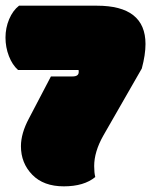

<svg xmlns="http://www.w3.org/2000/svg" viewBox="-43 -656 545 685"><path d="M476.1 -499Q476.1 -635.7 302.7 -635.7H24.9Q2.9 -618.7 -10.3 -587.6Q-23.4 -556.6 -23.4 -522Q-23.4 -487.3 -11.2 -455.8Q1 -424.3 21.5 -406.2H237.3Q237.8 -404.8 237.8 -402.3V-398.9Q237.8 -383.3 215.8 -383.3H138.7L60.5 -233.9Q31.7 -180.2 31.7 -134.3Q31.7 -74.2 72 -32.7Q112.3 8.8 184.6 8.8Q256.8 8.8 296.9 -24.4Q293 -39.6 293 -63.5Q293 -114.7 325.7 -172.4L462.9 -411.6Q476.1 -460.9 476.1 -499Z"/></svg>

Font: Friends & Family
Style: Regular
Weight: 400
Designer: Sarang Kulkarni, Maithili Shingre, Noopur Datye
Foundry: Ek Type
Version: Version 1.000;hotconv 1.0.117;makeotfexe 2.5.65602